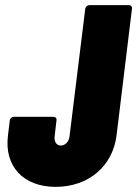

<svg xmlns="http://www.w3.org/2000/svg" viewBox="-20 -720 534 748"><path d="M197 8C324 8 419 -72 434 -192L494 -685C496 -694 490 -700 482 -700H328C320 -700 313 -694 312 -685L251 -190C249 -168 234 -153 217 -153C200 -153 190 -168 193 -190L200 -250C202 -259 196 -265 188 -265H34C26 -265 19 -259 18 -250L11 -192C-4 -72 71 8 197 8Z"/></svg>

Font: Barlow Condensed Black
Style: Italic
Weight: 900
Width: 3
Italic angle: -7°
Designer: Jeremy Tribby
Foundry: Tribby Type
Version: Version 1.422;hotconv 1.0.109;makeotfexe 2.5.65596